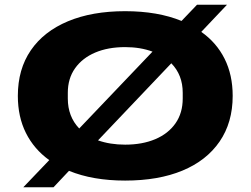

<svg xmlns="http://www.w3.org/2000/svg" viewBox="-20 -747 1053 807"><path d="M78 40 187 -74Q123 -120 89 -188Q55 -256 55 -344Q55 -456 109.5 -535.5Q164 -615 265.5 -657.5Q367 -700 506 -700Q643 -700 743 -659L808 -727H934L826 -613Q890 -568 924 -500Q958 -432 958 -344Q958 -232 903 -152Q848 -72 747 -30Q646 12 506 12Q370 12 270 -29L205 40ZM265 -333Q265 -257 313 -207L621 -530Q570 -549 506 -549Q434 -549 380 -526Q326 -503 295.5 -460Q265 -417 265 -357ZM506 -139Q578 -139 632.5 -162Q687 -185 717.5 -228.5Q748 -272 748 -333V-357Q748 -432 700 -481L392 -157Q443 -139 506 -139Z"/></svg>

Font: Archivo Expanded ExtraBold
Style: Regular
Weight: 800
Width: 7
Designer: Hector Gatti
Foundry: Omnibus-Type
Version: Version 2.001; ttfautohint (v1.8.3)